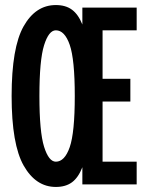

<svg xmlns="http://www.w3.org/2000/svg" viewBox="-20 -730 581 760"><path d="M26 -350Q26 -542 73.5 -626Q121 -710 201 -710Q240 -710 265 -691.5Q290 -673 306 -633V-700H521V-610H386V-418H496V-328H386V-90H521V0H306V-68Q290 -27 265 -8.5Q240 10 201 10Q122 10 74 -74Q26 -158 26 -350ZM276 -350Q276 -495 256 -552.5Q236 -610 201 -610Q173 -610 154.5 -551Q136 -492 136 -350Q136 -208 154.5 -149Q173 -90 201 -90Q236 -90 256 -147.5Q276 -205 276 -350Z"/></svg>

Font: Piscolabis
Style: Regular
Weight: 400
Designer: Ariel Martín Pérez
Foundry: Tunera Type Foundry
Version: Version 1.000